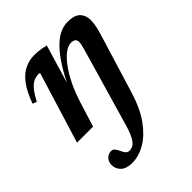

<svg xmlns="http://www.w3.org/2000/svg" viewBox="-202 -565 939 939"><g transform="rotate(-45 268.0 -95.0)"><path d="M161.5 261.5Q123 261.5 103 243Q83 224.5 83 197Q83 175 96.5 160.8Q110 146.5 131.5 146.5Q140 146.5 147.2 154Q154.5 161.5 162.5 179Q170 196 177.5 202.8Q185 209.5 193.5 209.5Q206 209.5 216.5 204.8Q227 200 236.2 188Q245.5 176 254.8 154.2Q264 132.5 273.5 98.5L383 -279Q387.5 -294.5 390.5 -305.8Q393.5 -317 395.2 -325.5Q397 -334 397 -340.5Q397 -352.5 389.8 -359.5Q382.5 -366.5 365 -366.5Q345 -366.5 321.8 -349.2Q298.5 -332 274.8 -300Q251 -268 229.2 -223.2Q207.5 -178.5 190.5 -123.5L152 0H41L154 -367.5Q152.5 -368.5 150.8 -369.5Q149 -370.5 146 -370.5Q128 -370.5 112 -363.5Q96 -356.5 79.5 -337.2Q63 -318 43 -280L22 -288.5Q44.5 -351 71.5 -386.2Q98.5 -421.5 130 -436.2Q161.5 -451 196 -451Q210.5 -451 222.5 -449.8Q234.5 -448.5 246.5 -446.2Q258.5 -444 272.5 -440.5L205.5 -216L202 -220.5Q230.5 -278.5 258 -321.8Q285.5 -365 312.8 -393.5Q340 -422 368 -436.2Q396 -450.5 425.5 -450.5Q473.5 -450.5 493.2 -429.8Q513 -409 513 -376Q513 -359 508 -334.8Q503 -310.5 493 -279L401.5 20Q376.5 101 338 154.5Q299.5 208 254 234.8Q208.5 261.5 161.5 261.5Z"/></g></svg>

Font: Newsreader 24pt SemiBold
Style: Italic
Weight: 600
Italic angle: -17°
Designer: Hugues Gentile
Foundry: Production Type
Version: Version 1.003